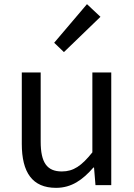

<svg xmlns="http://www.w3.org/2000/svg" viewBox="-20 -892 647 925"><path d="M250 13C325 13 379 -26 430 -85H433L440 0H516V-543H425V-158C373 -93 334 -66 278 -66C206 -66 176 -109 176 -210V-543H85V-199C85 -61 136 13 250 13ZM288 -641 464 -811 399 -872 241 -686Z"/></svg>

Font: Noto Sans CJK KR Regular
Style: Regular
Weight: 400
Designer: Ryoko NISHIZUKA (kana & ideographs); Paul D. Hunt (Latin, Greek & Cyrillic); Wenlong ZHANG (bopomofo); Sandoll Communica
Foundry: Adobe Systems Incorporated
Version: Version 1.004;PS 1.004;hotconv 1.0.82;makeotf.lib2.5.63406